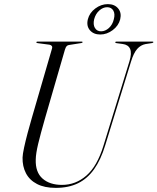

<svg xmlns="http://www.w3.org/2000/svg" viewBox="-20 -902 764 932"><path d="M482 -194 608.5 -605Q620.5 -644.5 611.5 -664.8Q602.5 -685 575.5 -688.5L546 -692.5Q542 -693 540.8 -694Q539.5 -695 539.5 -696.5Q539.5 -698.5 541 -699.2Q542.5 -700 544.5 -700H720.5Q722.5 -700 723.5 -699.5Q724.5 -699 724.5 -697.5Q724.5 -696 723.2 -695Q722 -694 718 -693L686 -688Q663 -683.5 646 -664.5Q629 -645.5 616 -603L491 -197.5Q469.5 -126.5 437 -80.8Q404.5 -35 358.8 -12.5Q313 10 250.5 10Q196 10 159.8 -8.8Q123.5 -27.5 106 -61Q88.5 -94.5 89.5 -137.5Q90 -153.5 97 -186Q104 -218.5 114.2 -256.8Q124.5 -295 134.5 -329.5L232.5 -666.5Q235 -675 230.8 -679.5Q226.5 -684 220 -685L163.5 -692.5Q159 -693 157.8 -694Q156.5 -695 156.5 -696.5Q156.5 -698.5 158 -699.2Q159.5 -700 161.5 -700H377Q381 -700 381 -697.5Q381 -696 379.8 -695Q378.5 -694 374.5 -693L314.5 -683.5Q308 -682.5 303.5 -678Q299 -673.5 295 -660.5L198.5 -327.5Q176.5 -250.5 165.2 -203.5Q154 -156.5 153.5 -127.5Q151.5 -66 186.5 -35.2Q221.5 -4.5 281 -4.5Q347.5 -4.5 399.5 -49.8Q451.5 -95 482 -194ZM466.5 -734.5Q434 -734.5 416.2 -755.5Q398.5 -776.5 406.5 -808.5Q414.5 -840 442.8 -861Q471 -882 503.5 -882Q536 -882 553.5 -861Q571 -840 563.5 -808.5Q555.5 -777 527.2 -755.8Q499 -734.5 466.5 -734.5ZM500 -867Q480 -867 462 -851Q444 -835 437 -808.5Q431 -782.5 440.8 -766.2Q450.5 -750 470.5 -750Q491 -750 508.8 -766.2Q526.5 -782.5 532.5 -808.5Q539.5 -834.5 530 -850.8Q520.5 -867 500 -867Z"/></svg>

Font: Fraunces 120pt Light
Style: Italic
Weight: 300
Italic angle: -16°
Version: Version 1.000;[b76b70a41]